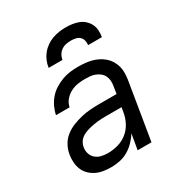

<svg xmlns="http://www.w3.org/2000/svg" viewBox="-177 -877 953 1011"><g transform="rotate(-30 300.0 -371.0)"><path d="M209 8Q185 8 162 4.5Q139 1 119 -8.5Q99 -18 83 -33.5Q67 -49 58.5 -69Q50 -89 48 -112.5Q46 -136 50 -159Q54 -186 68 -212Q82 -238 105 -256Q128 -274 154.5 -284.5Q181 -295 208.5 -301.5Q236 -308 263 -310Q290 -312 317 -312H424L431 -358Q434 -373 432.5 -389Q431 -405 424.5 -418Q418 -431 406 -440.5Q394 -450 380 -455.5Q366 -461 350.5 -462.5Q335 -464 319 -464Q297 -464 274.5 -460.5Q252 -457 231 -446Q210 -435 194.5 -416.5Q179 -398 175 -375H92Q97 -400 108 -423Q119 -446 136 -466Q153 -486 175.5 -500Q198 -514 222 -523Q246 -532 270.5 -535Q295 -538 319 -538Q340 -538 361 -536Q382 -534 401.5 -529Q421 -524 438.5 -515Q456 -506 471 -493Q486 -480 496 -463.5Q506 -447 511.5 -427.5Q517 -408 516.5 -387Q516 -366 513 -346L456 0H372L388 -94Q374 -71 354 -50.5Q334 -30 310.5 -16.5Q287 -3 260.5 2.5Q234 8 209 8ZM230 -65Q260 -65 291 -73.5Q322 -82 347 -102Q372 -122 387 -150.5Q402 -179 407 -210L412 -239H317Q303 -239 290 -238.5Q277 -238 264 -236.5Q251 -235 237.5 -232.5Q224 -230 211 -226.5Q198 -223 185 -217.5Q172 -212 161 -203.5Q150 -195 143 -182.5Q136 -170 134 -157Q130 -137 136 -118Q142 -99 156.5 -86.5Q171 -74 190.5 -69.5Q210 -65 230 -65ZM183 -610Q186 -631 194 -650.5Q202 -670 215.5 -687Q229 -704 247.5 -717Q266 -730 286 -737Q306 -744 326.5 -747Q347 -750 368 -750Q388 -750 408 -747Q428 -744 445.5 -737Q463 -730 477 -717Q491 -704 499.5 -687Q508 -670 509 -650Q510 -630 507 -610H423Q425 -624 421.5 -638Q418 -652 408 -661Q398 -670 384 -673Q370 -676 356 -676Q341 -676 326 -673Q311 -670 298 -661Q285 -652 277 -638.5Q269 -625 267 -610Z"/></g></svg>

Font: Iosevka Curly Extended Oblique
Style: Regular
Weight: 400
Width: 7
Italic angle: -9°
Monospace: yes
Designer: Belleve Invis
Foundry: Belleve Invis
Version: Version 11.1.0; ttfautohint (v1.8.3)